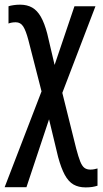

<svg xmlns="http://www.w3.org/2000/svg" viewBox="-22 -566 442 826"><path d="M64.5 -545.9Q94.7 -545.9 116.5 -533.4Q138.2 -521 153.8 -493.7Q169.4 -466.3 181.2 -421.4L212.9 -286.6L298.3 -539.1H388.7L246.1 -166.5L305.7 72.8Q315.4 109.4 323.2 128.9Q331.1 148.4 341.1 156Q351.1 163.6 366.7 163.6Q375.5 163.6 383.1 162.1Q390.6 160.6 397.5 158.7V232.9Q387.2 236.3 374.8 238.3Q362.3 240.2 346.2 240.2Q315.9 240.2 294.2 227.8Q272.5 215.3 256.8 186.5Q241.2 157.7 228 109.4L189 -52.7L91.8 239.3H-2L156.7 -172.9L100.1 -393.6Q89.4 -434.1 77.9 -452.1Q66.4 -470.2 45.9 -470.2Q37.1 -470.2 28.8 -468.8Q20.5 -467.3 14.6 -464.8V-539.1Q23.4 -542 36.6 -543.9Q49.8 -545.9 64.5 -545.9Z"/></svg>

Font: Open Sans Condensed Medium
Style: Regular
Weight: 500
Width: 3
Designer: Monotype Design Team
Foundry: Monotype Imaging Inc.
Version: Version 3.000